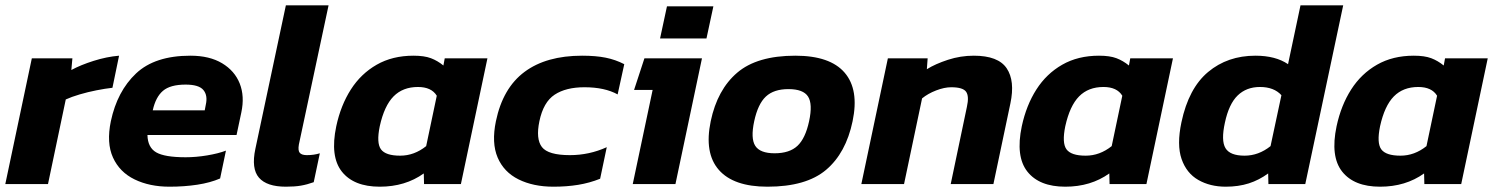

<svg xmlns="http://www.w3.org/2000/svg" viewBox="-25 -694 5638 724"><path d="M-5 0 95 -474H248L244 -430Q279 -449 328 -464.5Q377 -480 424 -484L399 -363Q372 -360 339 -353.5Q306 -347 275.5 -338Q245 -329 223 -319L156 0Z M614 10Q539 10 482.5 -17.5Q426 -45 401 -100Q376 -155 393 -237Q417 -350 488 -417Q559 -484 693 -484Q765 -484 812.5 -455.5Q860 -427 879 -379Q898 -331 885 -270L867 -185H531Q532 -138 564 -119.5Q596 -101 675 -101Q714 -101 756 -108Q798 -115 827 -126L805 -21Q768 -5 719 2.5Q670 10 614 10ZM551 -278H747L751 -299Q759 -334 742 -354.5Q725 -375 675 -375Q617 -375 589.5 -351.5Q562 -328 551 -278Z M1053 10Q981 10 951.5 -24Q922 -58 938 -133L1053 -674H1214L1102 -149Q1098 -126 1105.5 -117.5Q1113 -109 1132 -109Q1159 -109 1181 -116L1158 -7Q1133 2 1109.5 6Q1086 10 1053 10Z M1407 10Q1309 10 1264 -47Q1219 -104 1243 -218Q1260 -297 1298 -356.5Q1336 -416 1395.5 -450Q1455 -484 1534 -484Q1575 -484 1600 -474.5Q1625 -465 1647 -447L1652 -474H1813L1713 0H1574L1573 -40Q1503 10 1407 10ZM1484 -107Q1537 -107 1582 -143L1622 -333Q1602 -366 1551 -366Q1494 -366 1459 -330.5Q1424 -295 1407 -218Q1394 -155 1411.5 -131Q1429 -107 1484 -107Z M2062 10Q1986 10 1930.5 -17.5Q1875 -45 1851.5 -100Q1828 -155 1845 -237Q1871 -362 1953 -423Q2035 -484 2170 -484Q2222 -484 2259 -476.5Q2296 -469 2329 -452L2304 -338Q2255 -365 2179 -365Q2109 -365 2066.5 -337Q2024 -309 2009 -237Q1995 -170 2018.5 -139.5Q2042 -109 2124 -109Q2197 -109 2263 -139L2238 -20Q2198 -4 2155 3Q2112 10 2062 10Z M2464 -549 2490 -670H2665L2639 -549ZM2361 0 2436 -355H2366L2405 -474H2622L2522 0Z M2869 10Q2741 10 2685.5 -53.5Q2630 -117 2655 -237Q2680 -356 2755 -420Q2830 -484 2974 -484Q3105 -484 3160 -420Q3215 -356 3190 -237Q3165 -117 3090 -53.5Q3015 10 2869 10ZM2896 -116Q2952 -116 2982 -144Q3012 -172 3026 -237Q3040 -302 3022 -330Q3004 -358 2948 -358Q2893 -358 2863 -330Q2833 -302 2819 -237Q2805 -172 2823 -144Q2841 -116 2896 -116Z M3223 0 3323 -474H3473L3470 -433Q3502 -453 3549.5 -468.5Q3597 -484 3647 -484Q3739 -484 3771 -436.5Q3803 -389 3785 -304L3721 0H3560L3621 -291Q3630 -331 3618 -348Q3606 -365 3562 -365Q3536 -365 3505 -353Q3474 -341 3452 -323L3384 0Z M3992 10Q3894 10 3849 -47Q3804 -104 3828 -218Q3845 -297 3883 -356.5Q3921 -416 3980.5 -450Q4040 -484 4119 -484Q4160 -484 4185 -474.5Q4210 -465 4232 -447L4237 -474H4398L4298 0H4159L4158 -40Q4088 10 3992 10ZM4069 -107Q4122 -107 4167 -143L4207 -333Q4187 -366 4136 -366Q4079 -366 4044 -330.5Q4009 -295 3992 -218Q3979 -155 3996.5 -131Q4014 -107 4069 -107Z M4597 10Q4538 10 4493.5 -15.5Q4449 -41 4430.5 -94.5Q4412 -148 4430 -233Q4457 -361 4530.5 -422.5Q4604 -484 4709 -484Q4785 -484 4832 -452L4879 -674H5040L4897 0H4758L4757 -40Q4723 -15 4684 -2.5Q4645 10 4597 10ZM4668 -107Q4721 -107 4766 -143L4807 -335Q4779 -366 4726 -366Q4675 -366 4642 -334Q4609 -302 4594 -232Q4579 -164 4596 -135.5Q4613 -107 4668 -107Z M5179 10Q5081 10 5036 -47Q4991 -104 5015 -218Q5032 -297 5070 -356.5Q5108 -416 5167.5 -450Q5227 -484 5306 -484Q5347 -484 5372 -474.5Q5397 -465 5419 -447L5424 -474H5585L5485 0H5346L5345 -40Q5275 10 5179 10ZM5256 -107Q5309 -107 5354 -143L5394 -333Q5374 -366 5323 -366Q5266 -366 5231 -330.5Q5196 -295 5179 -218Q5166 -155 5183.5 -131Q5201 -107 5256 -107Z"/></svg>

Font: Kanit SemiBold
Style: Italic
Weight: 600
Italic angle: -12°
Designer: Katatrad Team
Foundry: CadsonDemak
Version: Version 2.000; ttfautohint (v1.8.3)